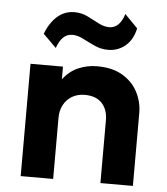

<svg xmlns="http://www.w3.org/2000/svg" viewBox="-54 -812 749 860"><g transform="rotate(5 321.0 -382.0)"><path d="M71 0V-505H217V-448Q246 -486 285.8 -503Q325.5 -520 369 -520Q439.5 -520 485.2 -492.2Q531 -464.5 553.2 -420.5Q575.5 -376.5 575.5 -328V0H429.5V-282.5Q429.5 -330.5 402.8 -359Q376 -387.5 325.5 -387.5Q293.5 -387.5 269 -373.2Q244.5 -359 230.8 -333.5Q217 -308 217 -274.5V0ZM177.5 -585.5 118.5 -644Q138 -695.5 171 -724Q204 -752.5 247 -752.5Q279.5 -752.5 306.8 -739Q334 -725.5 358.8 -712.2Q383.5 -699 408.5 -699Q431 -699 447.8 -715.2Q464.5 -731.5 475 -764L533 -704.5Q521.5 -652 488.2 -624.8Q455 -597.5 411.5 -597.5Q378.5 -597.5 350 -610.8Q321.5 -624 296 -637.2Q270.5 -650.5 246.5 -650.5Q223.5 -650.5 206.2 -634.5Q189 -618.5 177.5 -585.5Z"/></g></svg>

Font: Geologica Thin Roman SemiBold
Style: Regular
Weight: 600
Version: Version 1.010;gftools[0.9.28]